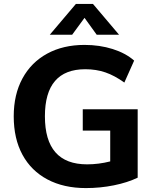

<svg xmlns="http://www.w3.org/2000/svg" viewBox="-20 -950 785 979"><path d="M682 -393V-44Q630 -19 560.5 -5Q491 9 418 9Q305 9 222 -35Q139 -79 94.5 -161Q50 -243 50 -357Q50 -468 94.5 -550Q139 -632 220.5 -676.5Q302 -721 411 -721Q488 -721 554.5 -700Q621 -679 664 -641L614 -529Q564 -565 517 -581Q470 -597 415 -597Q209 -597 209 -357Q209 -112 424 -112Q483 -112 542 -127V-284H402V-393ZM348 -773H234L367 -930H454L587 -773H473L411 -859Z"/></svg>

Font: Muli ExtraBold
Style: Regular
Weight: 800
Designer: Vernon Adams
Foundry: Vernon Adams
Version: Version 2.000